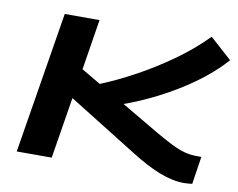

<svg xmlns="http://www.w3.org/2000/svg" viewBox="-78 -820 1161 935"><g transform="rotate(10 502.0 -352.5)"><path d="M58 0 172 -700H344L304 -450L399 -394Q478 -426 565.5 -473.5Q653 -521 738.5 -581.5Q824 -642 896 -715L1004 -618Q962 -570 906 -525Q850 -480 786 -441Q722 -402 656 -370.5Q590 -339 530 -318L719 -207Q766 -180 800 -163Q834 -146 863.5 -138Q893 -130 925 -130Q930 -130 936 -130Q942 -130 948 -130L927 7Q921 8 906.5 9Q892 10 887 10Q830 10 764.5 -15.5Q699 -41 617 -93L280 -303L231 0Z"/></g></svg>

Font: Georama Extra Expanded SemiBold
Style: Italic
Weight: 600
Width: 8
Italic angle: -9°
Designer: Jean-Baptiste Levee
Foundry: Production Type
Version: Version 1.000